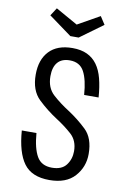

<svg xmlns="http://www.w3.org/2000/svg" viewBox="-98 -945 666 1012"><g transform="rotate(10 235.5 -439.0)"><path d="M51.8 -222.2Q60.4 -105.2 102.7 -47.6Q145 10 239.4 10Q329.4 10 374.9 -40.7Q420.4 -91.4 420.4 -161Q420.4 -246 374.8 -289.4Q329.2 -332.8 277.6 -366.4Q228 -397.8 189.3 -433Q150.6 -468.2 150.6 -530.4Q150.6 -579 172.5 -604.5Q194.4 -630 237.4 -630Q291.2 -630 314.2 -587.1Q337.2 -544.2 342.8 -463.6H420.2Q416.2 -520 405 -563.5Q393.8 -607 372.5 -636.4Q351.2 -665.8 318.8 -681.1Q286.4 -696.4 240 -696.4Q158.8 -696.4 115.8 -650.9Q72.8 -605.4 72.8 -525.2Q72.8 -440.2 120.2 -394.9Q167.6 -349.6 221.6 -314.8Q268.4 -284.8 305.2 -251.8Q342 -218.8 342 -161.8Q342 -119.6 318.2 -88Q294.4 -56.4 241.6 -56.4Q185.2 -56.4 160.9 -98.7Q136.6 -141 130.2 -222.2ZM261.8 -756.4 384.6 -846 357.2 -888.2 239.6 -822 122 -888.2 94.6 -846 217.4 -756.4Z"/></g></svg>

Font: Secuela Light
Style: Regular
Weight: 300
Designer: Fernando Haro
Foundry: deFharo
Version: Version 1.708